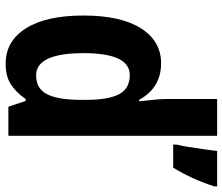

<svg xmlns="http://www.w3.org/2000/svg" viewBox="-76 -724 810 699"><g transform="rotate(90 329.5 -375.0)"><path d="M213 10Q130 10 83.5 -64Q37 -138 37 -273Q37 -409 83.5 -482.5Q130 -556 211 -556Q300 -556 344 -476H349Q347 -502 344 -526Q341 -550 341 -574V-760H475V0H369L348 -63H341Q317 -28 287.5 -9Q258 10 213 10ZM255 -101Q302 -101 322.5 -139Q343 -177 344 -256V-283Q344 -364 323.5 -403Q303 -442 254 -442Q174 -442 174 -274Q174 -101 255 -101ZM659 -750Q648 -714 630 -674Q612 -634 591 -600H507V-613Q511 -629 515.5 -656.5Q520 -684 524 -712.5Q528 -741 530 -760H659Z"/></g></svg>

Font: Noto Sans Malayalam Condensed
Style: Bold
Weight: 700
Width: 3
Designer: Jelle Bosma - Monotype Design Team
Foundry: Monotype Imaging Inc.
Version: Version 2.104; ttfautohint (v1.8.4.7-5d5b)